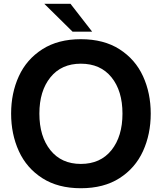

<svg xmlns="http://www.w3.org/2000/svg" viewBox="-20 -985 860 1019"><path d="M39 -382Q39 -491 80 -580.5Q121 -670 204.5 -723.5Q288 -777 409 -777Q531 -777 614.5 -723.5Q698 -670 739 -580.5Q780 -491 780 -382Q780 -273 739 -183Q698 -93 614.5 -39.5Q531 14 409 14Q288 14 204.5 -39.5Q121 -93 80 -183Q39 -273 39 -382ZM630 -382Q630 -503 571.5 -575Q513 -647 409 -647Q306 -647 247.5 -574.5Q189 -502 189 -382Q189 -261 247.5 -188Q306 -115 409 -115Q513 -115 571.5 -188Q630 -261 630 -382ZM354 -965 469 -817H365L215 -965Z"/></svg>

Font: Open Sauce One
Style: Bold
Weight: 700
Designer: Alfredo Marco Pradil
Foundry: Creative Sauce Fz LLC
Version: Version 1.477